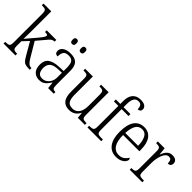

<svg xmlns="http://www.w3.org/2000/svg" viewBox="104 -1671 2582 2582"><g transform="rotate(45 1395.0 -380.5)"><path d="M17 0V-32H29Q69 -32 86 -43.5Q103 -55 103 -105V-656Q103 -705 85.5 -716.5Q68 -728 32 -728H17V-760H165V-374Q165 -354 164.5 -325.5Q164 -297 163 -271.5Q162 -246 162 -234L285 -378Q328 -429 341 -450.5Q354 -472 354 -484Q354 -496 341.5 -500Q329 -504 302 -504V-536H485V-504Q462 -504 445 -495Q428 -486 409.5 -466Q391 -446 364 -412L288 -322L408 -120Q435 -73 458 -52.5Q481 -32 512 -32H516V0H504Q460 0 435 -6.5Q410 -13 390.5 -34.5Q371 -56 345 -103L245 -276L165 -191V-102Q165 -54 182.5 -43Q200 -32 239 -32H244V0Z M699 10Q640 10 601 -28.5Q562 -67 562 -148Q562 -227 614 -265Q666 -303 773 -307L850 -310V-372Q850 -413 842.5 -443Q835 -473 813.5 -489.5Q792 -506 751 -506Q693 -506 673.5 -475Q654 -444 654 -391Q600 -391 600 -445Q600 -488 640 -516Q680 -544 753 -544Q835 -544 873.5 -504Q912 -464 912 -375V-111Q912 -62 923.5 -47Q935 -32 968 -32H972V0H865L855 -92H850Q834 -66 814.5 -42.5Q795 -19 767.5 -4.5Q740 10 699 10ZM714 -33Q754 -33 784.5 -54Q815 -75 832.5 -109.5Q850 -144 850 -185V-277L783 -274Q695 -271 660.5 -238Q626 -205 626 -145Q626 -95 647 -64Q668 -33 714 -33ZM836 -646Q820 -646 809.5 -656Q799 -666 799 -693Q799 -721 809.5 -731Q820 -741 836 -741Q852 -741 862.5 -731Q873 -721 873 -693Q873 -666 862.5 -656Q852 -646 836 -646ZM673 -646Q657 -646 647 -656Q637 -666 637 -693Q637 -721 647 -731Q657 -741 673 -741Q689 -741 699.5 -731Q710 -721 710 -693Q710 -666 699.5 -656Q689 -646 673 -646Z M1269 10Q1194 10 1155.5 -36.5Q1117 -83 1117 -185V-434Q1117 -481 1100 -492.5Q1083 -504 1043 -504H1033V-536H1180V-186Q1180 -115 1202.5 -75.5Q1225 -36 1287 -36Q1332 -36 1361 -59Q1390 -82 1404 -121.5Q1418 -161 1418 -210V-428Q1418 -463 1411 -479Q1404 -495 1387.5 -499.5Q1371 -504 1344 -504H1336V-536H1480V-103Q1480 -55 1497 -43.5Q1514 -32 1552 -32H1564V0H1430L1422 -83H1418Q1371 10 1269 10Z M1613 0V-32H1632Q1668 -32 1685 -44Q1702 -56 1702 -107V-499H1617V-536H1702V-593Q1702 -679 1742.5 -725Q1783 -771 1857 -771Q1915 -771 1942 -750Q1969 -729 1969 -699Q1969 -676 1955 -663Q1941 -650 1918 -650Q1918 -685 1904.5 -710Q1891 -735 1852 -735Q1805 -735 1784.5 -698.5Q1764 -662 1764 -597V-536H1895V-499H1764V-107Q1764 -56 1781 -44Q1798 -32 1834 -32H1875V0Z M2162 10Q2067 10 2013.5 -61.5Q1960 -133 1960 -263Q1960 -404 2010 -474Q2060 -544 2153 -544Q2238 -544 2285.5 -480.5Q2333 -417 2333 -299V-267H2024Q2024 -148 2063 -91Q2102 -34 2171 -34Q2221 -34 2253 -58Q2285 -82 2301 -113Q2307 -110 2311.5 -103.5Q2316 -97 2316 -86Q2316 -68 2299 -45.5Q2282 -23 2248 -6.5Q2214 10 2162 10ZM2269 -307Q2268 -395 2240.5 -449.5Q2213 -504 2153 -504Q2090 -504 2060 -452Q2030 -400 2025 -307Z M2417 0V-32H2425Q2450 -32 2466 -36.5Q2482 -41 2489.5 -56.5Q2497 -72 2497 -106V-433Q2497 -481 2479.5 -492.5Q2462 -504 2422 -504H2415V-536H2545L2556 -431H2559Q2570 -460 2585.5 -486Q2601 -512 2625.5 -528.5Q2650 -545 2688 -545Q2732 -545 2754 -525.5Q2776 -506 2776 -475Q2776 -451 2762.5 -436Q2749 -421 2719 -421Q2719 -461 2707 -479.5Q2695 -498 2665 -498Q2639 -498 2619 -477.5Q2599 -457 2586 -423.5Q2573 -390 2566 -351Q2559 -312 2559 -275V-103Q2559 -54 2576 -43Q2593 -32 2631 -32H2656V0Z"/></g></svg>

Font: Noto Serif Hebrew SemiCondensed Light
Style: Regular
Weight: 300
Width: 4
Designer: Monotype Design Team
Foundry: Monotype Imaging Inc.
Version: Version 2.004; ttfautohint (v1.8.4.7-5d5b)